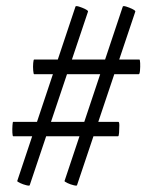

<svg xmlns="http://www.w3.org/2000/svg" viewBox="-20 -508 484 613"><path d="M75 83Q75 86 64.5 83.5Q54 81 44.5 76.5Q35 72 35 70L221 -487Q222 -490 232 -487Q242 -484 252 -479Q262 -474 261 -471ZM22.2 -73Q20 -73 19.5 -84.5Q19 -96 19.8 -107.5Q20.5 -119 22 -119H357.8Q361 -119 361 -107.5Q361 -96 360.2 -84.5Q359.4 -73 357 -73ZM226 83Q226 86 215.5 83.5Q205 81 195.5 76.5Q186 72 186 70L372 -487Q373 -490 383 -487Q393 -484 403 -479Q413 -474 412 -471ZM89 -271Q87 -271 86 -283.1Q85 -295.1 86 -306.6Q87 -318 89 -318H425Q427 -318 427.5 -306.6Q428 -295.1 427 -283.1Q426 -271 422.8 -271Z"/></svg>

Font: Cormorant Garamond Light
Style: Italic
Weight: 300
Italic angle: -10°
Designer: Christian Thalmann (Catharsis Fonts)
Foundry: Catharsis Fonts
Version: Version 4.001